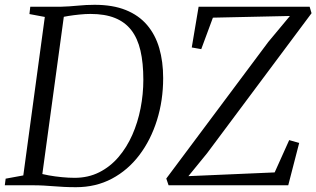

<svg xmlns="http://www.w3.org/2000/svg" viewBox="-26 -771 1316 799"><path d="M100 -743H227.5Q263 -744 298 -747.5Q333 -751 367.5 -751Q443.5 -751 497.5 -729.2Q551.5 -707.5 586 -667Q620.5 -626.5 636.8 -570.5Q653 -514.5 653 -446Q653 -353 627.2 -270.8Q601.5 -188.5 554 -125.8Q506.5 -63 439.8 -27.5Q373 8 290 8Q262.5 8 240 6.8Q217.5 5.5 197 4Q176.5 2.5 155.8 1.2Q135 0 109.5 0H-6L-2.5 -27.5L71 -41L160.5 -700.5L96.5 -712.5ZM146 -16 131 -52Q150.5 -46 176.8 -41.2Q203 -36.5 231 -33.8Q259 -31 284.5 -31Q341 -31 386.8 -54Q432.5 -77 467 -117.2Q501.5 -157.5 524.5 -209.5Q547.5 -261.5 559 -320.5Q570.5 -379.5 570.5 -439Q570.5 -509 558.5 -560.5Q546.5 -612 520.2 -645.8Q494 -679.5 452.2 -696.2Q410.5 -713 350.5 -713Q329.5 -713 304.8 -710.5Q280 -708 258.2 -704.5Q236.5 -701 223 -698L243.5 -730ZM675.5 0 666 -28 1090.5 -596.5 1180.5 -704.5 860 -697.5 811.5 -566.5 772 -573.5 800.5 -743H1262.5L1270.5 -716L835.5 -133L758 -38L1117 -53.5L1177.5 -188L1219 -176L1173.5 0Z"/></svg>

Font: Merriweather 72pt Light
Style: Italic
Weight: 300
Italic angle: -7.8°
Version: Version 2.101